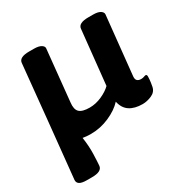

<svg xmlns="http://www.w3.org/2000/svg" viewBox="-168 -660 961 1000"><g transform="rotate(-30 312.5 -159.5)"><path d="M209 8Q182 8 160 4Q168 57 166.5 104Q165 151 163 173Q160 206 100 206H70Q39 206 26 197.5Q13 189 14 173L49 -171L81 -493Q84 -525 144 -525H172Q202 -525 216.5 -515.5Q231 -506 229 -494L198 -188Q193 -148 210 -131Q227 -114 272 -114Q309 -114 345.5 -130.5Q382 -147 403 -168L437 -493Q440 -525 500 -525H528Q558 -525 572 -515.5Q586 -506 585 -494L549 -147Q546 -126 554 -117.5Q562 -109 578 -109Q588 -109 596 -112Q604 -115 607 -115Q615 -115 615 -103Q615 -99 614 -84.5Q613 -70 608 -44Q602 -16 574 -4Q546 8 520 8Q472 8 442.5 -11.5Q413 -31 404 -73Q373 -39 319.5 -15.5Q266 8 209 8Z"/></g></svg>

Font: Asap Semi Expanded Semi Expanded Regular
Style: Bold Italic
Weight: 700
Width: 6
Italic angle: -6°
Designer: Pablo Cosgaya
Foundry: Omnibus-Type
Version: Version 3.001; ttfautohint (v1.8.4.7-5d5b)